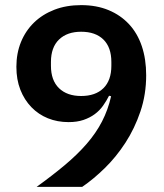

<svg xmlns="http://www.w3.org/2000/svg" viewBox="-20 -730 640 750"><path d="M551 -436Q551 -361 528.5 -294.5Q506 -228 470 -172.5Q434 -117 389.5 -73.5Q345 -30 301 0H123Q184 -44 233 -85Q282 -126 318.5 -168Q355 -210 378.5 -255.5Q402 -301 414 -354L406 -356Q396 -336 382.5 -317Q369 -298 350 -284Q331 -270 306 -261.5Q281 -253 248 -253Q204 -253 167 -268Q130 -283 102.5 -311.5Q75 -340 59.5 -379.5Q44 -419 44 -469Q44 -522 62 -566Q80 -610 113 -642Q146 -674 192.5 -692Q239 -710 297 -710Q357 -710 404 -690.5Q451 -671 484 -635.5Q517 -600 534 -549.5Q551 -499 551 -436ZM297 -355Q353 -355 384 -385.5Q415 -416 415 -473V-488Q415 -545 384 -575.5Q353 -606 297 -606Q242 -606 210.5 -575.5Q179 -545 179 -488V-473Q179 -416 210.5 -385.5Q242 -355 297 -355Z"/></svg>

Font: IBM Plex Sans Arabic SemiBold
Style: Regular
Weight: 600
Designer: Mike Abbink, Paul van der Laan, Pieter van Rosmalen, Wael Morcos, Khajak Apelian
Foundry: Bold Monday
Version: Version 1.1